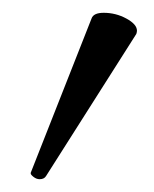

<svg xmlns="http://www.w3.org/2000/svg" viewBox="-20 -812 240 300"><path d="M142 -792Q161 -792 177.5 -783Q194 -774 194 -764Q194 -762 193 -759L52 -537Q49 -532 42 -532Q37 -532 32.5 -535.5Q28 -539 28 -541Q28 -542 28 -542L123 -783Q126 -792 142 -792Z"/></svg>

Font: JyunsaiKaai Light
Style: Regular
Weight: 300
Designer: Fontworks Inc.
Version: Version 0.030;April 7, 2024;FontCreator 14.0.0.2901 64-bit